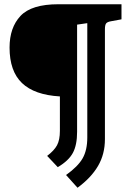

<svg xmlns="http://www.w3.org/2000/svg" viewBox="-20 -740 604 904"><path d="M552 -649 503 -640Q485 -637 479.5 -629.5Q474 -622 474 -602V-85Q474 -14 441.5 41.5Q409 97 345 144L291 84Q347 44 369 5.5Q391 -33 391 -93V-631L343 -624V-119Q343 -57 323 -20Q303 17 252 47L202 -6Q235 -31 248.5 -56Q262 -81 262 -124V-286Q142 -293 83.5 -349Q25 -405 25 -516Q25 -610 76.5 -665Q128 -720 255 -720H552Z"/></svg>

Font: Enriqueta
Style: Bold
Weight: 700
Designer: Viviana Monsalve, Gustavo Ibarra
Foundry: 72Puntos
Version: Version 2.000